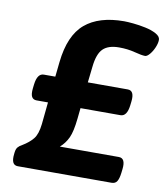

<svg xmlns="http://www.w3.org/2000/svg" viewBox="-80 -775 731 843"><g transform="rotate(10 285.0 -354.0)"><path d="M56 0Q25 0 31 -50L32 -59Q34 -73 40 -80.5Q46 -88 59 -95Q89 -113 106 -134Q123 -155 128 -200L138 -299H87Q72 -299 65.5 -310.5Q59 -322 62 -349L64 -366Q70 -416 99 -416H150L157 -482Q170 -603 232 -655.5Q294 -708 406 -708Q420 -708 446.5 -705.5Q473 -703 501.5 -697Q530 -691 550 -680Q570 -669 570 -654Q570 -639 562 -620Q554 -601 542.5 -587.5Q531 -574 522 -574Q507 -574 474.5 -582.5Q442 -591 404 -591Q356 -591 332.5 -568Q309 -545 303 -487L295 -416H473Q504 -416 498 -366L496 -349Q490 -299 461 -299H283L278 -251Q272 -193 259 -165Q246 -137 223 -117H486Q517 -117 511 -67L509 -50Q506 -25 498.5 -12.5Q491 0 474 0Z"/></g></svg>

Font: Asap Semi Expanded Semi Expanded Regular
Style: Bold Italic
Weight: 700
Width: 6
Italic angle: -6°
Designer: Pablo Cosgaya
Foundry: Omnibus-Type
Version: Version 3.001; ttfautohint (v1.8.4.7-5d5b)